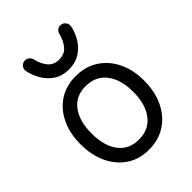

<svg xmlns="http://www.w3.org/2000/svg" viewBox="-227 -884 1006 1006"><g transform="rotate(-45 276.0 -380.5)"><path d="M274 15Q204 15 151.5 -19.5Q99 -54 69.5 -116Q40 -178 40 -259Q40 -340 69.5 -401Q99 -462 151.5 -496Q204 -530 274 -530Q345 -530 398.5 -496Q452 -462 482 -401Q512 -340 512 -259Q512 -178 482 -116Q452 -54 398.5 -19.5Q345 15 274 15ZM274 -60Q348 -60 389 -113Q430 -166 430 -259Q430 -350 389 -403Q348 -456 274 -456Q201 -456 161 -403Q121 -350 121 -259Q121 -166 161 -113Q201 -60 274 -60ZM275 -579Q227 -579 192.5 -601.5Q158 -624 137.5 -659.5Q117 -695 109 -733Q106 -750 117 -763Q128 -776 145 -776Q158 -776 167.5 -768.5Q177 -761 181 -749Q190 -707 212.5 -679.5Q235 -652 275 -652Q316 -652 338.5 -679.5Q361 -707 371 -748Q374 -760 383.5 -767.5Q393 -775 406 -775Q423 -775 434 -761.5Q445 -748 442 -731Q435 -694 414 -659Q393 -624 358.5 -601.5Q324 -579 275 -579Z"/></g></svg>

Font: National Park
Style: Regular
Weight: 400
Designer: Andrea Herstowski, Ben Hoepner
Version: Version 1.009